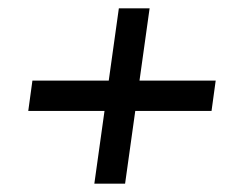

<svg xmlns="http://www.w3.org/2000/svg" viewBox="-20 -530 584 462"><path d="M340 -510 281 -88H207L266 -510ZM499 -336 489 -263H48L58 -336Z"/></svg>

Font: Exo 2 Medium
Style: Italic
Weight: 500
Italic angle: -8°
Designer: Natanael Gama
Foundry: Natanael Gama
Version: Version 2.010